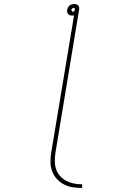

<svg xmlns="http://www.w3.org/2000/svg" viewBox="-20 -755 640 949"><path d="M386 174Q362 174 339 170.5Q316 167 296 156.5Q276 146 261 129.5Q246 113 238 92Q230 71 229.5 47.5Q229 24 233 0L346 -679Q344 -679 341.5 -678.5Q339 -678 337 -678Q331 -678 325.5 -680Q320 -682 316.5 -686Q313 -690 312 -695.5Q311 -701 312 -707Q313 -712 316 -718Q319 -724 324 -728Q329 -732 335 -733.5Q341 -735 346 -735Q352 -735 357.5 -733.5Q363 -732 366.5 -728Q370 -724 371 -718Q372 -712 371 -707L254 0Q251 21 251 42Q251 63 257.5 81.5Q264 100 277 115Q290 130 307.5 139Q325 148 345 152Q365 156 386 156ZM340 -697Q344 -697 347 -700Q350 -703 350 -707Q351 -710 349 -713Q347 -716 343 -716Q340 -716 337 -713Q334 -710 333 -707Q333 -703 335 -700Q337 -697 340 -697Z"/></svg>

Font: Iosevka SS04 Th Ex Obl
Style: Regular
Weight: 100
Width: 7
Italic angle: -9°
Monospace: yes
Designer: Belleve Invis
Foundry: Belleve Invis
Version: Version 19.0.0; ttfautohint (v1.8.4)